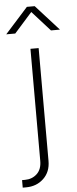

<svg xmlns="http://www.w3.org/2000/svg" viewBox="-115 -768 405 1004"><g transform="rotate(-5 87.5 -266.0)"><path d="M65.9 -515.6H108.9V76.7Q108.9 134.3 72 169.2Q35.2 204.1 -20 204.1H-37.6V164.6H-22.5Q15.1 164.6 40.5 140.9Q65.9 117.2 65.9 72.8ZM-6.3 -602.1H-53.2V-602.5L66.4 -735.8H107.4L228 -602.5V-602.1H181.2L86.9 -707Z"/></g></svg>

Font: Inter Display ExtraLight
Style: Regular
Weight: 200
Designer: Rasmus Andersson
Foundry: rsms
Version: Version 4.000;git-a52131595